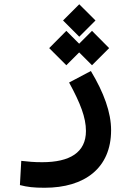

<svg xmlns="http://www.w3.org/2000/svg" viewBox="-20 -657 626 913"><path d="M192.4 235.8C382.3 235.8 508.3 142.6 508.3 -38.1C508.3 -122.1 474.1 -216.3 412.1 -319.3L308.6 -264.6C362.3 -166 388.7 -98.1 388.7 -34.2C388.7 68.4 311.5 114.3 180.7 114.3C138.7 114.3 118.2 111.8 81.1 107.9L74.7 223.1C110.8 232.4 140.1 235.8 192.4 235.8ZM417.5 -346.7 499 -428.2 417.5 -510.3 356.4 -449.2 295.4 -510.3 213.9 -428.2 295.4 -346.7 356.4 -407.7ZM356.9 -482.4 434.1 -559.6 356.9 -636.7 279.8 -559.6Z"/></svg>

Font: Cascadia Mono SemiBold
Style: Regular
Weight: 600
Monospace: yes
Designer: Aaron Bell
Foundry: Saja Typeworks
Version: Version 2404.023